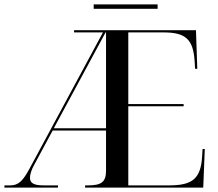

<svg xmlns="http://www.w3.org/2000/svg" viewBox="-20 -851 991 871"><path d="M405 -811H695V-831H405ZM0 0H243V-10H179C136 -10 116 -19 116 -44C116 -58 121 -78 135 -103L219 -259H461V-77C461 -26 441 -10 379 -10H366V0H902L909 -175H899L897 -142C891 -42 855 -10 747 -10H562V-369H813V-379H562V-704H722C823 -704 857 -672 863 -572L865 -539H875L869 -714H316V-704H447L115 -88C84 -30 64 -10 26 -10H0ZM224 -269 459 -704H461V-269Z"/></svg>

Font: Noto Serif Display
Style: Regular
Weight: 400
Designer: Monotype Design Team
Foundry: Monotype Imaging Inc.
Version: Version 2.009